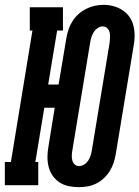

<svg xmlns="http://www.w3.org/2000/svg" viewBox="-45 -765 576 793"><path d="M280 8Q258 8 237.5 3.5Q217 -1 200.5 -12Q184 -23 172.5 -39.5Q161 -56 156 -75.5Q151 -95 151 -116.5Q151 -138 155 -159L181 -320H138L101 -96H113V0H-25V-96H0L89 -639H78V-735H215V-639H191L154 -416H197L229 -607Q232 -625 238 -643Q244 -661 254 -677Q264 -693 279 -706.5Q294 -720 311 -728.5Q328 -737 346 -741Q364 -745 383 -745Q404 -745 424 -739.5Q444 -734 461 -723Q478 -712 489.5 -695.5Q501 -679 506 -659.5Q511 -640 511 -618.5Q511 -597 507 -576L433 -128Q430 -110 424 -92Q418 -74 408 -58Q398 -42 383.5 -28.5Q369 -15 351.5 -6.5Q334 2 315.5 5Q297 8 280 8ZM281 -79Q292 -79 302 -85Q312 -91 318.5 -100.5Q325 -110 328.5 -120.5Q332 -131 334 -142L408 -590Q409 -601 409.5 -611.5Q410 -622 407.5 -632Q405 -642 397.5 -649Q390 -656 379 -656Q369 -656 359 -649.5Q349 -643 343 -633.5Q337 -624 333.5 -614Q330 -604 328 -593L254 -145Q252 -134 251.5 -123.5Q251 -113 253.5 -103Q256 -93 263.5 -86Q271 -79 281 -79Z"/></svg>

Font: Iosevka Curly Slab Oblique
Style: Bold
Weight: 700
Italic angle: -9°
Monospace: yes
Designer: Belleve Invis
Foundry: Belleve Invis
Version: Version 11.1.0; ttfautohint (v1.8.3)